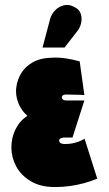

<svg xmlns="http://www.w3.org/2000/svg" viewBox="-20 -745 440 776"><path d="M321 -361 302 -497Q273 -505 246.5 -509Q220 -513 193 -512Q144 -511 113 -493.5Q82 -476 66 -449.5Q50 -423 46 -393Q43 -373 47.5 -351Q52 -329 63.5 -309.5Q75 -290 91 -277Q60 -257 43 -223Q26 -189 26 -149Q26 -110 45 -73.5Q64 -37 103.5 -13Q143 11 202 11Q233 11 262 7Q291 3 319 -4.5Q347 -12 373 -23L322 -184Q314 -180 305.5 -176Q297 -172 287 -169Q277 -166 266 -164.5Q255 -163 241 -163Q235 -163 230 -164.5Q225 -166 222 -169Q219 -172 219 -176Q219 -179 220.5 -181.5Q222 -184 224.5 -185.5Q227 -187 230.5 -188Q234 -189 238 -189H273L321 -339H248Q243 -339 238.5 -340.5Q234 -342 232 -345Q230 -348 230 -352Q230 -356 232 -358Q234 -360 238 -361.5Q242 -363 247 -363Q258 -363 269.5 -362.5Q281 -362 294 -362Q307 -362 321 -361ZM293 -620Q304 -634 308 -652.5Q312 -671 306.5 -689Q301 -707 280 -717Q258 -729 237.5 -723.5Q217 -718 202.5 -703Q188 -688 183 -670L152 -553H241Z"/></svg>

Font: Advent Pro Black
Style: Regular
Weight: 900
Version: Version 3.000